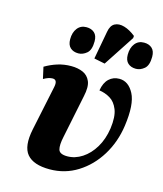

<svg xmlns="http://www.w3.org/2000/svg" viewBox="-121 -909 855 1008"><g transform="rotate(15 306.0 -404.5)"><path d="M244 10Q156 10 120.5 -32Q85 -74 105 -170L156 -413Q165 -455 137 -455Q127 -455 115.5 -451.5Q104 -448 88 -439L74 -502Q106 -521 141 -532Q176 -543 215 -543Q251 -543 278.5 -531Q306 -519 318.5 -490Q331 -461 319 -407L271 -173Q261 -127 267.5 -103.5Q274 -80 316 -80Q358 -80 396.5 -105Q435 -130 462 -175Q489 -220 498 -280Q507 -346 492 -383.5Q477 -421 449 -437.5Q421 -454 390 -458Q397 -501 420 -522.5Q443 -544 476 -544Q526 -544 555 -488.5Q584 -433 567 -313Q554 -222 509 -149Q464 -76 395.5 -33Q327 10 244 10ZM380 -601 321 -613 349 -765Q355 -801 377 -812.5Q399 -824 429.5 -815Q460 -806 491 -781L490 -769ZM545 -617Q518 -617 501.5 -632Q485 -647 485 -678Q485 -715 503 -738Q521 -761 552 -761Q579 -761 595.5 -746Q612 -731 612 -700Q612 -653 590.5 -635Q569 -617 545 -617ZM232 -617Q205 -617 188.5 -632Q172 -647 172 -678Q172 -715 190 -738Q208 -761 239 -761Q266 -761 282.5 -746Q299 -731 299 -700Q299 -653 277.5 -635Q256 -617 232 -617Z"/></g></svg>

Font: Noto Serif SemiCondensed ExtraBold
Style: Italic
Weight: 800
Width: 4
Italic angle: -12°
Designer: Monotype Design Team
Foundry: Monotype Imaging Inc.
Version: Version 2.014; ttfautohint (v1.8.4.7-5d5b)